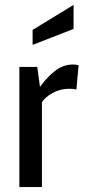

<svg xmlns="http://www.w3.org/2000/svg" viewBox="-20 -763 346 783"><path d="M59 0V-490H132L143 -409Q178 -455.5 209.8 -477.8Q241.5 -500 277.5 -500Q290 -500 300.5 -497L291.5 -398Q285 -399.5 277.8 -400.2Q270.5 -401 261.5 -401Q225.5 -401 194.5 -383.8Q163.5 -366.5 151 -346V0ZM113 -580V-641L280 -743V-645Z"/></svg>

Font: Cabin
Style: Regular
Weight: 400
Width: 4
Designer: Pablo Impallari
Foundry: Pablo Impallari. http://www.impallari.com Igino Marini. http://www.ikern.com
Version: Version 3.001